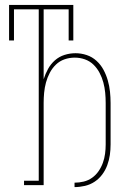

<svg xmlns="http://www.w3.org/2000/svg" viewBox="-20 -755 540 783"><path d="M284 8V-10Q303 -10 321.5 -14.5Q340 -19 355.5 -30Q371 -41 382 -57Q393 -73 399.5 -91Q406 -109 408.5 -128Q411 -147 411 -166V-335Q411 -356 409 -377Q407 -398 401.5 -418.5Q396 -439 386 -458Q376 -477 361 -491.5Q346 -506 326 -513Q306 -520 285 -520Q263 -520 243 -513Q223 -506 208 -491.5Q193 -477 183 -458Q173 -439 167.5 -418.5Q162 -398 160 -377Q158 -356 158 -335V0H78V-18H138V-717H37V-590H17V-735H279V-590H260V-717H158V-432Q165 -454 176 -474Q187 -494 204 -509Q221 -524 243 -531Q265 -538 288 -538Q311 -538 333.5 -530.5Q356 -523 373.5 -507Q391 -491 402 -470.5Q413 -450 419.5 -427.5Q426 -405 428.5 -381.5Q431 -358 431 -335V-166Q431 -144 428 -123Q425 -102 417.5 -81.5Q410 -61 397 -43.5Q384 -26 366 -14Q348 -2 326.5 3Q305 8 284 8Z"/></svg>

Font: Iosevka Slab Thin
Style: Regular
Weight: 100
Monospace: yes
Designer: Belleve Invis
Foundry: Belleve Invis
Version: Version 11.1.0; ttfautohint (v1.8.3)